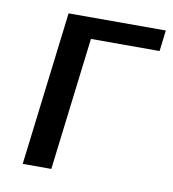

<svg xmlns="http://www.w3.org/2000/svg" viewBox="-62 -539 537 595"><g transform="rotate(10 206.5 -242.0)"><path d="M405 -418 413 -484H107L48 0H138L189 -418Z"/></g></svg>

Font: Gamestation Display
Style: Italic
Weight: 400
Designer: Jonas Hecksher
Foundry: Jonas Hecksher, Playtypeª, e-types AS
Version: Version 1.003